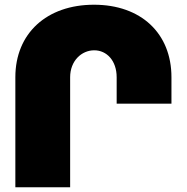

<svg xmlns="http://www.w3.org/2000/svg" viewBox="-20 -793 791 813"><path d="M277 -466C277 -535 325 -580 379 -580C432 -580 474 -536 474 -466V-354H706V-466C706 -652 577 -773 378 -773C178 -773 45 -652 45 -466V0H277Z"/></svg>

Font: Montserrat arm Black
Style: Regular
Weight: 900
Designer: Julieta Ulanovsky
Foundry: Julieta Ulanovsky
Version: Version 6.000;PS 006.000;hotconv 1.0.88;makeotf.lib2.5.64775